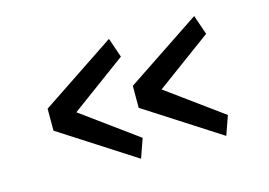

<svg xmlns="http://www.w3.org/2000/svg" viewBox="-74 -694 1095 782"><g transform="rotate(-15 474.0 -302.5)"><path d="M118.7 -252V-344.7L433.6 -554.7L461.9 -472.2L228 -300.3L461.9 -129.9L433.6 -49.3ZM478 -252V-344.7L793 -554.7L821.3 -472.2L587.4 -300.3L821.3 -129.9L793 -49.3Z"/></g></svg>

Font: HaufeMerriweatherSans
Style: Regular
Weight: 400
Designer: Eben Sorkin ( eben@eyebytes.com )
Foundry: Eben Sorkin
Version: Version 1.56